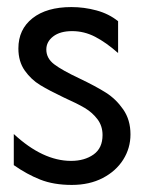

<svg xmlns="http://www.w3.org/2000/svg" viewBox="-20 -513 420 543"><path d="M181 -58Q101 -58 19 -134V-46Q56 -20 94 -5Q132 10 183 10Q233 10 270.5 -9.5Q308 -29 328.5 -61.5Q349 -94 349 -133Q349 -174 328.5 -203.5Q308 -233 279.5 -251Q251 -269 205 -291Q156 -314 133.5 -331Q111 -348 111 -373Q111 -395 130.5 -410Q150 -425 184 -425Q218 -425 249 -409Q280 -393 314 -363V-453Q288 -474 253 -483.5Q218 -493 182 -493Q112 -493 72 -461.5Q32 -430 32 -376Q32 -339 50 -313.5Q68 -288 93.5 -272.5Q119 -257 161 -237Q199 -220 220 -207.5Q241 -195 255.5 -176Q270 -157 270 -131Q270 -94 244.5 -76Q219 -58 181 -58Z"/></svg>

Font: Geom Light
Style: Regular
Weight: 300
Version: Version 1.102